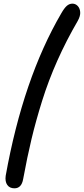

<svg xmlns="http://www.w3.org/2000/svg" viewBox="-20 -876 460 1052"><path d="M59.1 155.8Q32.7 155.8 19.8 137.2Q6.8 118.7 11.2 86.9Q106.9 -445.3 315.9 -803.2Q332 -831.5 345.9 -843.8Q359.9 -856 377 -856Q393.1 -856 405.3 -843.8Q417.5 -831.5 419.4 -810.3Q421.4 -789.1 405.8 -761.2Q343.3 -653.8 294.4 -544.2Q245.6 -434.6 210.9 -323.7Q176.3 -212.9 152.6 -113.8Q128.9 -14.6 106.9 105Q98.1 155.8 59.1 155.8Z"/></svg>

Font: Shantell Sans Irregular
Style: Regular
Weight: 400
Designer: Stephen Nixon, Anya Danilova, Shantell Martin
Foundry: Arrow Type
Version: Version 1.006;[9816181b4]